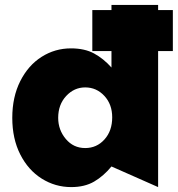

<svg xmlns="http://www.w3.org/2000/svg" viewBox="-20 -750 724 782"><path d="M624 -730H434V-475Q402 -511 363.5 -532Q325 -553 269 -553Q204 -553 149.5 -518.5Q95 -484 62.5 -419.5Q30 -355 30 -270Q30 -185 62.5 -121Q95 -57 150 -22.5Q205 12 270 12Q325 12 363.5 -10.5Q402 -33 434 -72L624 12ZM217 -270Q217 -324 249.5 -359Q282 -394 327 -394Q373 -394 405 -359.5Q437 -325 437 -272Q437 -217 405.5 -182Q374 -147 327 -147Q279 -147 248 -184Q217 -221 217 -270ZM684 -709H356V-542H684Z"/></svg>

Font: Geom Black
Style: Bold
Weight: 900
Version: Version 1.102